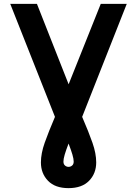

<svg xmlns="http://www.w3.org/2000/svg" viewBox="-20 -720 709 993"><path d="M334.3 253Q265.1 253 228.4 215.1Q191.6 177.1 191.6 120Q191.6 73.7 211.2 18.2Q230.9 -37.4 264.3 -115.6L33 -700H171L334.9 -284.1L501.1 -700H635.6L404.9 -115.6Q439 -36.8 458.3 18.6Q477.6 73.9 477.6 120Q477.6 177.1 440.6 215.1Q403.7 253 334.3 253ZM334.6 143Q344.7 143 352.9 136.2Q361.1 129.5 361.1 115.5Q361.1 101.9 354.5 79.5Q347.9 57.1 334.6 22.4Q321.3 57.1 314.7 79.5Q308.1 101.9 308.1 115.5Q308.1 129.5 316.3 136.2Q324.5 143 334.6 143Z"/></svg>

Font: Overpass
Style: Regular
Weight: 400
Designer: Delve Withrington, Dave Bailey, Thomas Jockin
Foundry: Delve Fonts LLC
Version: Version 4.000